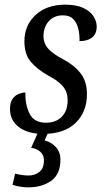

<svg xmlns="http://www.w3.org/2000/svg" viewBox="-20 -566 446 826"><path d="M166 10Q100 10 61.5 -19Q23 -48 23 -97Q23 -125 34 -140.5Q45 -156 60.5 -162Q76 -168 89 -168Q88 -115 107.5 -76.5Q127 -38 178 -38Q220 -38 245.5 -63.5Q271 -89 271 -135Q271 -169 252 -193Q233 -217 189 -240Q141 -267 113 -299.5Q85 -332 85 -388Q85 -457 133 -501.5Q181 -546 261 -546Q309 -546 339 -531.5Q369 -517 382.5 -495.5Q396 -474 396 -452Q396 -420 376 -404.5Q356 -389 322 -389Q323 -416 317 -441.5Q311 -467 295.5 -483.5Q280 -500 251 -500Q213 -500 190.5 -475.5Q168 -451 167 -412Q167 -379 188 -356Q209 -333 250 -312Q299 -286 326.5 -251Q354 -216 354 -161Q354 -84 305 -37Q256 10 166 10ZM102 240Q67 240 34 229L45 181Q77 189 103 189Q130 189 149.5 173.5Q169 158 169 124Q169 101 153.5 87Q138 73 114 70L149 -9H193L172 38Q202 46 221 67.5Q240 89 240 120Q240 184 200 212Q160 240 102 240Z"/></svg>

Font: Noto Serif Condensed
Style: Italic
Weight: 400
Width: 3
Italic angle: -12°
Designer: Monotype Design Team
Foundry: Monotype Imaging Inc.
Version: Version 2.014; ttfautohint (v1.8.4.7-5d5b)